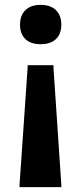

<svg xmlns="http://www.w3.org/2000/svg" viewBox="-20 -566 332 786"><path d="M146 -546Q187 -546 209 -524.5Q231 -503 231 -465Q231 -427 209 -406Q187 -385 146 -385Q106 -385 84 -406Q62 -427 62 -465Q62 -503 84 -524.5Q106 -546 146 -546ZM93 -299H199V-288L231 190V200H60V190L93 -288Z"/></svg>

Font: Encode Sans Wide
Style: Bold
Weight: 700
Designer: Pablo Impallari, Andres Torresi
Foundry: Pablo Impallari, Andres Torresi
Version: Version 1.000; ttfautohint (v1.00) -l 8 -r 50 -G 200 -x 14 -